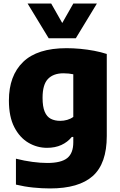

<svg xmlns="http://www.w3.org/2000/svg" viewBox="-20 -828 673 1078"><path d="M261 230Q215.5 230 166.2 225Q117 220 69.5 208.5V63Q117 75 162.2 81Q207.5 87 245.5 87Q323 87 357.2 59.8Q391.5 32.5 391.5 -29V-59H383Q359.5 -30 324.5 -14Q289.5 2 244 2Q188 2 139.2 -26.8Q90.5 -55.5 60.2 -114.2Q30 -173 30 -263.5Q30 -403 109.8 -480.2Q189.5 -557.5 353.5 -557.5Q391 -557.5 431 -553.8Q471 -550 509.2 -542.8Q547.5 -535.5 579.5 -525V-64.5Q579.5 90 501.2 160Q423 230 261 230ZM318.5 -149.5Q338 -149.5 357.2 -155Q376.5 -160.5 391.5 -171.5V-411Q380 -413.5 366 -415Q352 -416.5 336.5 -416.5Q280 -416.5 249.5 -385Q219 -353.5 219 -279Q219 -229 231 -200.8Q243 -172.5 265.2 -161Q287.5 -149.5 318.5 -149.5ZM253.5 -613 135 -808H267.5L342.5 -676H316.5L391.5 -808H524L405.5 -613Z"/></svg>

Font: Encode Sans Condensed Thin ExtraBold
Style: Regular
Weight: 800
Version: Version 3.002